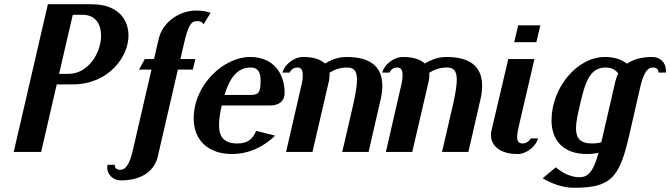

<svg xmlns="http://www.w3.org/2000/svg" viewBox="-20 -720 3176 910"><path d="M589 -551C589 -623 545 -700 412 -700H207L45 0H175L249 -320H324C496 -320 589 -452 589 -551ZM305 -370H260L325 -650H370C437 -650 459 -601 459 -551C459 -469 398 -370 305 -370Z M823 -390H894L906 -440H835L851 -509C871 -597 885 -620 913 -620C930 -620 939 -615 945 -605L978 -659C961 -666 939 -670 910 -670C830 -670 750 -615 732 -535L710 -440H666L639 -390H698L610 -10C598 42 582 85 550 85C534 85 524 78 524 61H490C489 65 488 70 488 74C488 106 515 135 553 135C659 135 714 84 728 21Z M898 -158C898 -54 969 10 1079 10C1161 10 1232 -26 1284 -77L1194 -100C1179 -63 1156 -40 1105 -40C1041 -40 1018 -72 1018 -128C1018 -154 1023 -185 1031 -220H1258C1309 -220 1329 -246 1329 -279C1329 -369 1279 -450 1165 -450C1041 -450 898 -319 898 -158ZM1044 -270C1069 -351 1105 -400 1168 -400C1204 -400 1215 -376 1215 -339C1215 -284 1208 -270 1167 -270Z M1461 0 1539 -336C1541 -346 1542 -355 1542 -364C1542 -368 1542 -372 1541 -375C1562 -388 1589 -400 1625 -400C1655 -400 1672 -387 1672 -342C1672 -316 1666 -279 1655 -228L1602 0H1727L1782 -240C1789 -267 1792 -291 1792 -313C1792 -405 1735 -450 1622 -450C1575 -450 1540 -430 1520 -419C1500 -438 1467 -450 1416 -450C1373 -450 1327 -413 1319 -376H1353C1361 -393 1374 -400 1390 -400C1409 -400 1415 -386 1415 -364C1415 -348 1412 -327 1406 -305L1336 0Z M1934 0 2012 -336C2014 -346 2015 -355 2015 -364C2015 -368 2015 -372 2014 -375C2035 -388 2062 -400 2098 -400C2128 -400 2145 -387 2145 -342C2145 -316 2139 -279 2128 -228L2075 0H2200L2255 -240C2262 -267 2265 -291 2265 -313C2265 -405 2208 -450 2095 -450C2048 -450 2013 -430 1993 -419C1973 -438 1940 -450 1889 -450C1846 -450 1800 -413 1792 -376H1826C1834 -393 1847 -400 1863 -400C1882 -400 1888 -386 1888 -364C1888 -348 1885 -327 1879 -305L1809 0Z M2436 -600 2417 -520H2522L2541 -600ZM2442 -135 2513 -440H2389L2310 -104C2308 -96 2307 -88 2307 -80C2307 -29 2350 10 2433 10C2476 10 2521 -27 2530 -64H2496C2491 -54 2475 -40 2458 -40C2437 -40 2431 -52 2431 -70C2431 -87 2436 -110 2442 -135Z M2594 -150C2594 -51 2654 10 2761 10C2780 10 2799 8 2817 4C2793 90 2770 120 2726 120C2691 120 2653 105 2614 73L2552 125C2593 149 2645 170 2700 170C2877 170 2916 122 2962 -78L3014 -305C3026 -357 3042 -400 3074 -400C3090 -400 3101 -393 3101 -376H3135C3136 -380 3136 -385 3136 -389C3136 -421 3110 -450 3072 -450C3020 -450 2980 -438 2952 -418C2926 -438 2891 -450 2847 -450C2715 -450 2594 -304 2594 -150ZM2830 -46C2816 -42 2802 -40 2787 -40C2729 -40 2710 -66 2710 -112C2710 -141 2718 -177 2728 -220C2753 -330 2775 -400 2850 -400C2877 -400 2897 -390 2910 -372C2904 -360 2900 -348 2897 -336Z"/></svg>

Font: Pfennig
Style: BoldItalic
Weight: 700
Italic angle: -13°
Version: Version 20100423